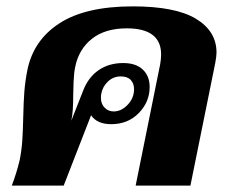

<svg xmlns="http://www.w3.org/2000/svg" viewBox="-20 -583 709 603"><path d="M42 -81Q48 -112 50 -141.5Q52 -171 53 -216Q54 -263 56.5 -295.5Q59 -328 66 -363Q85 -457 167 -510Q249 -563 397 -563Q531 -563 595.5 -524Q660 -485 660 -418Q660 -407 656 -385L578 0H406L483 -381Q486 -398 486 -412Q486 -494 378 -494Q310 -494 268.5 -461Q227 -428 216 -372Q212 -353 211 -323.5Q210 -294 210 -287Q210 -230 204 -204L241 -298Q257 -340 289.5 -362.5Q322 -385 367 -385Q407 -385 428.5 -364.5Q450 -344 450 -310Q450 -263 416 -228Q382 -193 329 -193Q285 -193 266 -221L180 0H17Q32 -39 42 -81ZM401 -303Q401 -321 390.5 -332Q380 -343 359 -343Q336 -343 319 -327Q302 -311 298 -288Q297 -284 297 -275Q297 -257 308.5 -245Q320 -233 337 -233Q361 -233 381 -254Q401 -275 401 -303Z"/></svg>

Font: Taviraj
Style: Bold Italic
Weight: 700
Italic angle: -12°
Designer: Katatrad Team
Foundry: CadsonDemak
Version: Version 1.001